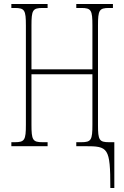

<svg xmlns="http://www.w3.org/2000/svg" viewBox="-20 -734 623 964"><path d="M534 210H554V-20H528C478 -20 472 -31 472 -106V-606C472 -683 478 -694 528 -694H547V-714H363V-694H388C438 -694 444 -683 444 -606V-386H138V-606C138 -683 144 -694 194 -694H219V-714H37V-694H54C104 -694 110 -683 110 -606V-108C110 -31 104 -20 54 -20H37V0H219V-20H194C144 -20 138 -31 138 -108V-361H444V-108C444 -31 438 -20 388 -20H363V0H407C523 0 534 6 534 210Z"/></svg>

Font: Noto Serif ExtraCondensed Thin
Style: Regular
Weight: 100
Width: 2
Designer: Monotype Design Team
Foundry: Monotype Imaging Inc.
Version: Version 2.013